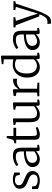

<svg xmlns="http://www.w3.org/2000/svg" viewBox="1474 -2333 1109 4097"><g transform="rotate(-90 2028.5 -284.5)"><path d="M221.5 11Q190.5 11 154.8 4Q119 -3 88.8 -12.8Q58.5 -22.5 42.5 -31V-156.5H95.5L111 -78.5Q117.5 -68 135.8 -57.8Q154 -47.5 179 -41.2Q204 -35 231.5 -35Q275 -35 301.8 -46Q328.5 -57 340.8 -77.2Q353 -97.5 353 -125Q353 -154 336.2 -174.8Q319.5 -195.5 286.5 -212.8Q253.5 -230 203.5 -248Q152 -267 117.8 -290.5Q83.5 -314 66.5 -346Q49.5 -378 49.5 -423Q49.5 -467 76 -498.8Q102.5 -530.5 146.5 -547.5Q190.5 -564.5 242 -564.5Q281.5 -564.5 312 -558.5Q342.5 -552.5 363.5 -545Q384.5 -537.5 395 -534V-415.5H347L328.5 -488.5Q323.5 -497.5 309 -504.5Q294.5 -511.5 274.8 -515.8Q255 -520 234 -520Q201.5 -520.5 176.5 -510.5Q151.5 -500.5 137.5 -482.8Q123.5 -465 123.5 -440.5Q123.5 -403 142.5 -381.2Q161.5 -359.5 191.5 -345.5Q221.5 -331.5 254 -318Q287 -304.5 318 -290Q349 -275.5 373.5 -256.5Q398 -237.5 412.5 -211.2Q427 -185 427 -147.5Q427 -98 401.2 -62.5Q375.5 -27 329 -8Q282.5 11 221.5 11Z M678.5 11Q634.5 11 597 -5.5Q559.5 -22 536.2 -56.5Q513 -91 513 -145Q513 -197 541.8 -232.2Q570.5 -267.5 618.5 -288.8Q666.5 -310 725.5 -320Q784.5 -330 846 -331V-373.5Q846 -422.5 835.8 -450Q825.5 -477.5 799.8 -489.2Q774 -501 727.5 -501Q669.5 -501 625.5 -481.5Q581.5 -462 557 -448L535.5 -491Q545 -500 577.2 -517.2Q609.5 -534.5 654.5 -549Q699.5 -563.5 747 -563.5Q813 -563.5 852.2 -544.5Q891.5 -525.5 908.5 -483.2Q925.5 -441 925.5 -371.5V-43.5H987V-7.5Q976 -4.5 960.2 -1Q944.5 2.5 927.2 5Q910 7.5 895 7.5Q873.5 7.5 863 0.8Q852.5 -6 852.5 -34.5V-70.5Q840.5 -59.5 815.2 -40Q790 -20.5 755.2 -4.8Q720.5 11 678.5 11ZM708 -47.5Q739 -47.5 777.5 -65.2Q816 -83 846 -108.5V-285Q764 -284.5 709.8 -268Q655.5 -251.5 628.5 -222.2Q601.5 -193 601.5 -155Q601.5 -115.5 615.5 -91.8Q629.5 -68 653.8 -57.8Q678 -47.5 708 -47.5Z M1201 11Q1152.5 11 1124 -11.8Q1095.5 -34.5 1095.5 -100V-494H1020V-533Q1029 -535 1040.8 -537.8Q1052.5 -540.5 1063 -543.2Q1073.5 -546 1077.5 -548.5Q1083 -552 1086.8 -556Q1090.5 -560 1093.8 -565.8Q1097 -571.5 1100 -580Q1104.5 -592 1110.8 -615.8Q1117 -639.5 1122.8 -662.5Q1128.5 -685.5 1131 -695H1175.5V-552.5H1350V-494H1175V-168Q1175 -114 1179.2 -89.8Q1183.5 -65.5 1196.8 -58.8Q1210 -52 1237 -52Q1267 -52 1302.2 -60.5Q1337.5 -69 1354 -77L1366.5 -39.5Q1352 -28.5 1325.2 -17Q1298.5 -5.5 1265.8 2.8Q1233 11 1201 11Z M1869.5 9Q1845.5 9 1832.5 0.8Q1819.5 -7.5 1819.5 -33V-72.5Q1799.5 -54.5 1770.8 -35Q1742 -15.5 1708 -2.2Q1674 11 1637.5 11Q1546.5 11 1508 -40Q1469.5 -91 1469.5 -204V-497.5L1410 -514.5V-550.5L1530.5 -564H1532.5L1550 -552.5V-215.5Q1550 -157 1558.8 -120.2Q1567.5 -83.5 1591.8 -66.2Q1616 -49 1662 -49Q1693.5 -49 1721.5 -59.5Q1749.5 -70 1772.5 -84.8Q1795.5 -99.5 1811 -113V-497.5L1735.5 -514.5V-550.5L1867 -564H1869L1891.5 -552.5V-43H1953L1952 -6Q1935.5 -1.5 1915.5 3.8Q1895.5 9 1869.5 9Z M2023.5 0V-41L2102.5 -47.5V-487L2026.5 -504V-547.5L2152 -564H2155L2173.5 -548.5V-531.5L2171.5 -442.5L2173.5 -443Q2178 -449 2191.8 -467.5Q2205.5 -486 2229 -507.2Q2252.5 -528.5 2285.8 -544Q2319 -559.5 2363 -559.5Q2377 -559.5 2384.8 -558.2Q2392.5 -557 2397.5 -555.5V-472.5Q2394 -475 2380.8 -478Q2367.5 -481 2348 -481Q2302 -481 2271.2 -469Q2240.5 -457 2219.5 -441Q2198.5 -425 2183 -412.5V-48.5L2313 -40V0Z M2639 11Q2596.5 11 2557.2 -5.5Q2518 -22 2487.5 -56Q2457 -90 2439.2 -141.2Q2421.5 -192.5 2421.5 -262.5Q2421.5 -348 2455.8 -417Q2490 -486 2553.8 -526.8Q2617.5 -567.5 2704.5 -567.5Q2734 -567.5 2761.2 -564Q2788.5 -560.5 2810.5 -555V-757L2708 -767V-802L2869.5 -819H2872.5L2891 -805.5V-44H2951.5V-6Q2932.5 -1.5 2908.5 3.8Q2884.5 9 2857 9Q2836.5 9 2825.5 1.8Q2814.5 -5.5 2814.5 -34V-69.5Q2797 -50 2771.5 -31.5Q2746 -13 2713 -1Q2680 11 2639 11ZM2671.5 -50.5Q2703 -50.5 2730.5 -61.2Q2758 -72 2778.8 -87.2Q2799.5 -102.5 2810.5 -117V-484.5Q2802.5 -498 2769.5 -508.5Q2736.5 -519 2698 -519Q2644.5 -519 2602.2 -493.8Q2560 -468.5 2535 -414.8Q2510 -361 2509 -276.5Q2508 -195.5 2530.2 -145.8Q2552.5 -96 2590 -73.2Q2627.5 -50.5 2671.5 -50.5Z M3174.5 11Q3130.5 11 3093 -5.5Q3055.5 -22 3032.2 -56.5Q3009 -91 3009 -145Q3009 -197 3037.8 -232.2Q3066.5 -267.5 3114.5 -288.8Q3162.5 -310 3221.5 -320Q3280.5 -330 3342 -331V-373.5Q3342 -422.5 3331.8 -450Q3321.5 -477.5 3295.8 -489.2Q3270 -501 3223.5 -501Q3165.5 -501 3121.5 -481.5Q3077.5 -462 3053 -448L3031.5 -491Q3041 -500 3073.2 -517.2Q3105.5 -534.5 3150.5 -549Q3195.5 -563.5 3243 -563.5Q3309 -563.5 3348.2 -544.5Q3387.5 -525.5 3404.5 -483.2Q3421.5 -441 3421.5 -371.5V-43.5H3483V-7.5Q3472 -4.5 3456.2 -1Q3440.5 2.5 3423.2 5Q3406 7.5 3391 7.5Q3369.5 7.5 3359 0.8Q3348.5 -6 3348.5 -34.5V-70.5Q3336.5 -59.5 3311.2 -40Q3286 -20.5 3251.2 -4.8Q3216.5 11 3174.5 11ZM3204 -47.5Q3235 -47.5 3273.5 -65.2Q3312 -83 3342 -108.5V-285Q3260 -284.5 3205.8 -268Q3151.5 -251.5 3124.5 -222.2Q3097.5 -193 3097.5 -155Q3097.5 -115.5 3111.5 -91.8Q3125.5 -68 3149.8 -57.8Q3174 -47.5 3204 -47.5Z M3613.5 250Q3600 250 3587.8 248Q3575.5 246 3569.5 243V168.5Q3575.5 171.5 3588.8 173Q3602 174.5 3615 174.5Q3633.5 174.5 3652.8 168Q3672 161.5 3691.8 143.5Q3711.5 125.5 3731.8 90.8Q3752 56 3772 0H3728.5L3538.5 -499.5L3492 -512.5V-552.5H3710V-512.5L3630.5 -500.5L3736.5 -191L3787 -32.5L3835.5 -192L3930.5 -500.5L3862 -512.5V-552.5H4051V-512.5L3999.5 -500.5Q3964.5 -393.5 3938 -313.5Q3911.5 -233.5 3892.5 -176Q3873.5 -118.5 3860.5 -80.2Q3847.5 -42 3839 -18.8Q3830.5 4.5 3825.5 16Q3794.5 93 3766.8 145.2Q3739 197.5 3703.5 223.8Q3668 250 3613.5 250Z"/></g></svg>

Font: Merriweather 24pt Light
Style: Regular
Weight: 300
Designer: Eben Sorkin
Foundry: Eben Sorkin
Version: Version 2.100